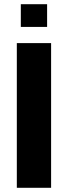

<svg xmlns="http://www.w3.org/2000/svg" viewBox="-20 -893 324 913"><path d="M60 0V-688H223V0ZM79 -765V-873H204V-765Z"/></svg>

Font: Saira Semi Condensed
Style: Bold
Weight: 700
Width: 4
Designer: Hector Gatti with collaboration of the Omnibus-Type team
Foundry: Omnibus-Type
Version: Version 1.001; ttfautohint (v1.8)